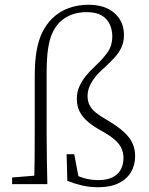

<svg xmlns="http://www.w3.org/2000/svg" viewBox="-20 -774 626 807"><path d="M31 0V-28L142 -37H153V0ZM123 0Q125 -53 125.5 -106Q126 -159 126 -212V-452Q126 -517 134 -561.5Q142 -606 158 -638.5Q174 -671 199 -696Q231 -727 270 -740.5Q309 -754 351 -754Q421 -754 461 -719Q501 -684 501 -627Q501 -598 490.5 -575Q480 -552 460.5 -531Q441 -510 415 -486Q393 -467 378.5 -448Q364 -429 356 -410Q348 -391 348 -370Q348 -349 356.5 -332Q365 -315 383 -300.5Q401 -286 429 -270Q475 -243 500.5 -219.5Q526 -196 537 -171.5Q548 -147 548 -118Q548 -80 530.5 -50.5Q513 -21 478.5 -4Q444 13 393 13Q357 13 325 5.5Q293 -2 263 -14L260 -126H292L313 -15L282 -47Q309 -32 336 -24.5Q363 -17 394 -17Q430 -17 453.5 -29Q477 -41 488 -62Q499 -83 499 -110Q499 -131 491 -149.5Q483 -168 463 -186Q443 -204 405 -225Q374 -242 351 -261Q328 -280 315.5 -303.5Q303 -327 303 -359Q303 -387 313.5 -410.5Q324 -434 341.5 -455.5Q359 -477 381 -497Q416 -530 434 -557Q452 -584 452 -621Q452 -649 441 -672.5Q430 -696 406.5 -709.5Q383 -723 344 -723Q310 -723 281.5 -712.5Q253 -702 230 -680Q212 -661 200 -635Q188 -609 182 -569Q176 -529 176 -466V-212Q176 -159 177 -106Q178 -53 179 0Z"/></svg>

Font: Source Serif 4 18pt Light
Style: Regular
Weight: 300
Designer: Frank Grießhammer
Foundry: Adobe Systems Incorporated
Version: Version 4.004;hotconv 1.0.116;makeotfexe 2.5.65601